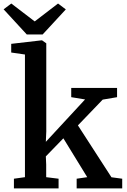

<svg xmlns="http://www.w3.org/2000/svg" viewBox="-41 -1042 700 1062"><path d="M36 0V-53.5L97 -62V-740.5L21 -751.5V-799.5L189.5 -819H191.5L215 -802.5V-314.5L212.5 -257.5L429.5 -492L353 -504.5V-555.5H606.5V-504.5L527 -491L390 -348.5L575.5 -61.5L635 -53.5V0H383V-53.5L441.5 -62L309.5 -277L212.5 -177L214.5 -131.5V-62L283 -53.5V0ZM107 -851.5 -21 -990.5 21.5 -1022.5 151 -923.5 280 -1022.5 323 -990 195 -851.5Z"/></svg>

Font: Merriweather SemiBold
Style: Regular
Weight: 600
Version: Version 2.100